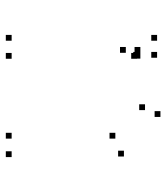

<svg xmlns="http://www.w3.org/2000/svg" viewBox="24 -574 572 660"><g transform="rotate(-90 310.0 -244.0)"><path d="M461.5 -52V-72H441.5V-52ZM461.5 10V-10H441.5V10ZM520 10V-10H500V10ZM520 -490V-510H500V-490ZM458 -490V-510H438V-490ZM458 -59V-79H438V-59ZM122 -104V-124H102V-104ZM258 21.5V1.5H238V21.5ZM458.5 -47.5V-67.5H438.5V-47.5ZM478.5 -47.5V-67.5H458.5V-47.5ZM478.5 -97.5V-117.5H458.5V-97.5ZM281.5 -31.5V-51.5H261.5V-31.5ZM183.5 -133.5V-153.5H163.5V-133.5ZM183.5 -490V-510H163.5V-490ZM120 -490V-510H100V-490Z"/></g></svg>

Font: Monaspace Argon Dots Var
Style: Regular
Weight: 400
Designer: Riley Cran and the Lettermatic Team
Version: Version 1.100 (Monaspace Argon Dots)